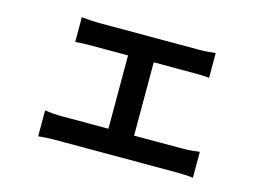

<svg xmlns="http://www.w3.org/2000/svg" viewBox="-79 -679 1159 845"><g transform="rotate(15 500.0 -257.0)"><path d="M199 -535Q216 -533 238 -531.5Q260 -530 275 -530H734Q752 -530 772 -531.5Q792 -533 809 -535V-422Q792 -424 771.5 -424.5Q751 -425 734 -425H275Q260 -425 237.5 -424.5Q215 -424 199 -422ZM439 -30V-473H556V-30ZM149 -97Q167 -94 188.5 -92.5Q210 -91 228 -91H780Q801 -91 819.5 -93Q838 -95 854 -97V21Q838 19 815.5 18Q793 17 780 17H228Q210 17 189 18Q168 19 149 21Z"/></g></svg>

Font: Noto Sans HK SemiBold
Style: Regular
Weight: 600
Version: Version 2.004-H2;hotconv 1.0.118;makeotfexe 2.5.65603